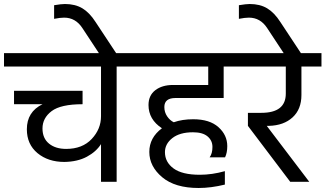

<svg xmlns="http://www.w3.org/2000/svg" viewBox="-42 -907 1624 958"><path d="M656 -642V-575H540V0H462V-188Q438 -150 391.5 -125Q345 -100 279 -99Q198 -99 145 -143Q92 -187 92 -262Q92 -349 170 -387H28V-454H370V-387Q261 -387 215.5 -352.5Q170 -318 170 -266Q170 -217 202.5 -190.5Q235 -164 288 -164Q369 -164 415.5 -213.5Q462 -263 462 -327V-575H-22V-642Z M228 -813V-881Q264 -887 282 -887Q333 -887 369 -865.5Q405 -844 435 -797L542 -635H456L369 -767Q335 -819 278 -819Q258 -819 228 -813Z M1074 -418H834Q778 -418 778 -373Q778 -347 792 -326.5Q806 -306 825 -297Q867 -312 922 -312Q1004 -312 1048 -272.5Q1092 -233 1092 -178Q1092 -145 1081 -122H1004Q1018 -141 1018 -174Q1018 -206 993.5 -226.5Q969 -247 921 -247Q855 -247 818 -218Q781 -189 781 -148Q781 -98 824 -66.5Q867 -35 955 -35Q1016 -35 1080 -53V14Q1011 31 949 31Q831 31 767 -23Q703 -77 703 -149Q703 -220 766 -267Q699 -311 699 -383Q699 -431 733 -457Q767 -483 821 -483H997V-575H612V-642H1187V-575H1074Z M1195 -279V-344H1262Q1384 -344 1384 -440V-575H1142V-642H1562V-575H1462V-433Q1462 -362 1418 -321.5Q1374 -281 1300 -279H1289L1501 0H1406Z M1150 -813V-881Q1186 -887 1204 -887Q1255 -887 1291 -865.5Q1327 -844 1357 -797L1464 -635H1378L1291 -767Q1257 -819 1200 -819Q1180 -819 1150 -813Z"/></svg>

Font: Hind
Style: Regular
Weight: 400
Designer: Manushi Parikh, Satya Rajpurohit
Foundry: Indian Type Foundry
Version: Version 2.000;PS 1.0;hotconv 1.0.79;makeotf.lib2.5.61930